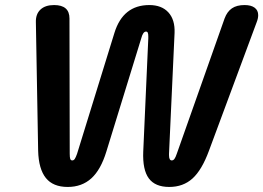

<svg xmlns="http://www.w3.org/2000/svg" viewBox="-20 -730 1042 760"><path d="M131 -133 122 -642Q121 -674 140 -692Q159 -710 194 -710Q255 -710 255 -657L256 -122Q256 -107 258 -101Q260 -95 266 -95Q272 -95 276 -101Q280 -107 285 -121L433 -600Q467 -710 571 -710Q620 -710 646.5 -681Q673 -652 671 -600L649 -121V-116Q649 -95 660 -95Q666 -95 670.5 -101Q675 -107 680 -122L869 -657Q879 -684 898 -697Q917 -710 948 -710Q974 -710 988 -699.5Q1002 -689 1002 -670Q1002 -657 996 -642L807 -133Q779 -57 742 -23.5Q705 10 650 10Q594 10 569 -24Q544 -58 547 -130L567 -578V-586Q567 -596 565 -600.5Q563 -605 558 -605Q546 -605 539 -578L401 -130Q379 -58 341.5 -24Q304 10 248 10Q190 10 161.5 -25.5Q133 -61 131 -133Z"/></svg>

Font: Kodchasan
Style: Bold Italic
Weight: 700
Italic angle: -10°
Version: Version 1.000; ttfautohint (v1.6)